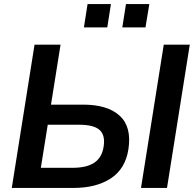

<svg xmlns="http://www.w3.org/2000/svg" viewBox="-20 -925 960 945"><path d="M38 0 150 -705H278L231 -410H389Q510 -410 569.5 -355Q629 -300 612 -190Q597 -94 525.5 -47Q454 0 341 0ZM674 0 786 -705H914L802 0ZM181 -99H336Q407 -99 444.5 -124.5Q482 -150 490 -203Q499 -259 470.5 -285Q442 -311 371 -311H215ZM582 -790 600 -905H715L696 -790ZM393 -790 411 -905H526L508 -790Z"/></svg>

Font: Mulish
Style: Bold Italic
Weight: 700
Italic angle: -9°
Designer: Vernon Adams
Foundry: Vernon Adams
Version: Version 3.603; ttfautohint (v1.8.3)